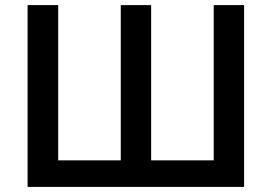

<svg xmlns="http://www.w3.org/2000/svg" viewBox="-20 -732 1064 752"><path d="M88 0V-712H208V-104H453V-712H572V-104H817V-712H936V0Z"/></svg>

Font: CST
Style: Medium
Weight: 500
Version: Version 1.00